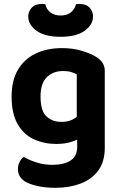

<svg xmlns="http://www.w3.org/2000/svg" viewBox="-20 -732 598 952"><path d="M258.5 -18.3Q199.1 -18.3 148.6 -41.1Q98.2 -64 67.9 -116Q37.5 -168.1 37.5 -253.5Q37.5 -332.4 68.8 -385.8Q100.1 -439.3 156.7 -466.4Q213.3 -493.5 288.1 -493.5Q341.9 -493.5 387.5 -479.5Q433.1 -465.5 459.1 -448.5Q477.7 -436.4 488.6 -420Q499.5 -403.6 499.5 -379.2V-65.9H360.6V-363.2Q348.5 -370 332.6 -374.9Q316.7 -379.9 293.1 -379.9Q243.1 -379.9 212.1 -349.2Q181 -318.5 181 -253.1Q181 -182.3 210.4 -154.9Q239.9 -127.6 283.8 -127.6Q317.9 -127.6 339.9 -139.4Q361.9 -151.2 377.9 -165.6L382.6 -50.6Q362 -37.4 331.6 -27.9Q301.2 -18.3 258.5 -18.3ZM362.7 -3.5V-97.8H499.5V0.8Q499.5 69.7 467.1 113.6Q434.7 157.5 379.5 178.3Q324.3 199.2 255.9 199.2Q203.8 199.2 163.9 189.9Q124 180.7 103.2 167.3Q68.9 145.3 68.9 106.6Q68.9 86.2 77.6 69.9Q86.2 53.7 97.6 45.8Q124.3 61.8 161.4 73.6Q198.4 85.3 239.6 85.3Q296.7 85.3 329.7 64.1Q362.7 42.9 362.7 -3.5ZM280.7 -655.1Q312 -655.1 331.5 -670.7Q351 -686.3 356.7 -711.2Q361.4 -712.2 365.7 -712.3Q370.1 -712.4 374.4 -712.4Q408.1 -712.4 424.7 -693.5Q441.3 -674.6 441.3 -650.3Q441.3 -609.4 399.8 -579.4Q358.2 -549.5 280.7 -549.5Q202.6 -549.5 161.3 -579.4Q120 -609.4 120 -650.3Q120 -674.6 137 -693.5Q153.9 -712.4 187 -712.4Q192 -712.4 196.1 -712.3Q200.3 -712.2 204.7 -711.2Q209.7 -686.3 229.7 -670.7Q249.7 -655.1 280.7 -655.1Z"/></svg>

Font: Baloo Bhaina 2
Style: Regular
Weight: 400
Designer: Yesha Goshar, Manish Minz, Shuchita Grover and Ek Type
Foundry: Ek Type
Version: Version 1.700